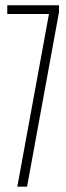

<svg xmlns="http://www.w3.org/2000/svg" viewBox="-20 -700 248 720"><path d="M163.6 -647.5H7.3V-680.2H201.2V-654.3L81.5 0H44.9Z"/></svg>

Font: Tulpen One
Style: Regular
Weight: 400
Designer: Naima Ben Ayed
Foundry: Naima Ben Ayed, Anton Koovit
Version: Version 1.002